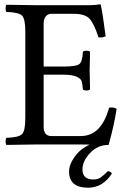

<svg xmlns="http://www.w3.org/2000/svg" viewBox="-20 -669 589 889"><path d="M498 134.8Q456.1 199.7 388.2 200.2Q300.3 200.2 299.8 126Q299.8 92.8 326.2 56.2Q352.5 19.5 395.5 0.5L355 0H140.1Q59.1 1 9.8 2Q5.9 -2 5.9 -13.9Q5.9 -25.9 9.8 -30.8Q65.9 -32.7 81.5 -47.4Q97.2 -62 97.2 -122.1V-522.9Q97.2 -583 81.5 -597.4Q65.9 -611.8 9.8 -613.8Q5.9 -617.7 5.9 -629.9Q5.9 -642.1 9.8 -647L139.2 -645H394Q419.9 -645 442.9 -648.9Q446.8 -648.9 446.8 -646Q454.6 -611.8 469.2 -501Q453.1 -493.2 436 -496.1Q417 -556.2 396 -580.6Q375 -605 323.2 -605H217.8Q200.7 -605 191.4 -592.5Q182.1 -580.1 182.1 -561V-360.8H272.9Q334 -360.8 347.9 -372.8Q361.8 -384.8 363.8 -429.2Q367.7 -434.1 379.9 -434.1Q392.1 -434.1 397 -429.2Q395 -369.1 395 -342.8Q395 -324.7 397 -254.9Q392.1 -250 380.1 -250Q368.2 -250 363.8 -254.9Q361.8 -281.7 357.9 -293.5Q354 -305.2 334 -314.2Q314 -323.2 272.9 -323.2H182.1V-82Q182.1 -39.1 217.8 -39.1H354Q449.2 -39.1 484.9 -169.9Q503.9 -174.8 520 -165Q507.8 -85.9 482.9 2H481.9Q432.1 2 397 39.6Q361.8 77.1 361.8 115.2Q361.8 162.1 412.1 162.1Q432.1 162.1 445.6 153.1Q459 144 479 124Q492.2 123.5 498 134.8Z"/></svg>

Font: Linux Libertine Capitals
Style: Small Caps
Weight: 400
Designer: Philipp H. Poll
Foundry: Philipp H. Poll
Version: Version 5.1.3